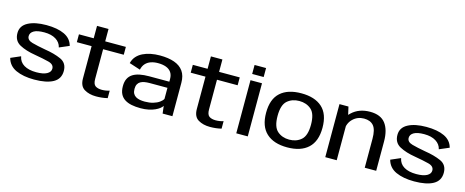

<svg xmlns="http://www.w3.org/2000/svg" viewBox="-40 -1410 5004 2065"><g transform="rotate(15 2462.0 -377.0)"><path d="M352.5 4.5Q489.5 4.5 564 -37Q638.5 -78.5 638.5 -167Q638.5 -255.5 564.2 -289Q490 -322.5 382.5 -339Q295 -354.5 235.5 -371Q176 -387.5 176 -433Q176 -470.5 214 -492.5Q252 -514.5 329 -514.5Q409 -514.5 459 -483.2Q509 -452 521 -398L630 -444.5Q609.5 -523 532 -559.5Q454.5 -596 331 -596Q204.5 -596 127.8 -555Q51 -514 51 -433Q51 -347 120.5 -309.2Q190 -271.5 296.5 -254.5Q387.5 -239 450.2 -223Q513 -207 513 -159Q513 -122 472.5 -99.8Q432 -77.5 354.5 -77.5Q270.5 -77.5 218 -108.5Q165.5 -139.5 154 -201.5L45 -154.5Q67.5 -70 149.2 -32.8Q231 4.5 352.5 4.5Z M1043.5 7Q1110 7 1170 -7.5V-91Q1128.5 -77.5 1085.5 -77.5Q1038.5 -77.5 1012.2 -96.2Q986 -115 986 -172.5V-503H1216V-590.5H986V-728.5H858V-590.5H693.5V-503H858V-143Q858 -58 912 -25.5Q966 7 1043.5 7Z M1538 6Q1587.5 6 1627.2 -2.5Q1667 -11 1696.8 -24.5Q1726.5 -38 1746 -53.5Q1765.5 -69 1773.5 -83.5L1783.5 0H1892.5V-372Q1892.5 -450.5 1857.5 -500Q1822.5 -549.5 1756.2 -573Q1690 -596.5 1595 -596.5Q1542 -596.5 1493.8 -587Q1445.5 -577.5 1406 -558Q1366.5 -538.5 1339.2 -507.5Q1312 -476.5 1301.5 -433L1425 -393Q1434 -435 1457.8 -461Q1481.5 -487 1517 -499.2Q1552.5 -511.5 1596 -511.5Q1648 -511.5 1685.5 -497.8Q1723 -484 1743.8 -454.8Q1764.5 -425.5 1764.5 -379.5V-350H1538.5Q1482 -350 1436.8 -341Q1391.5 -332 1359.5 -311.8Q1327.5 -291.5 1310.8 -258Q1294 -224.5 1294 -175Q1294 -123 1311.2 -88.2Q1328.5 -53.5 1360.8 -32.8Q1393 -12 1437.8 -3Q1482.5 6 1538 6ZM1563.5 -74.5Q1534 -74.5 1508.5 -79.2Q1483 -84 1463.5 -95.5Q1444 -107 1433.2 -127.2Q1422.5 -147.5 1422.5 -179Q1422.5 -210 1433.2 -230.2Q1444 -250.5 1463 -261.2Q1482 -272 1507.5 -276.5Q1533 -281 1562 -281H1762V-157.5Q1751 -137 1724 -117.8Q1697 -98.5 1656.2 -86.5Q1615.5 -74.5 1563.5 -74.5Z M2311.5 7Q2378 7 2438 -7.5V-91Q2396.5 -77.5 2353.5 -77.5Q2306.5 -77.5 2280.2 -96.2Q2254 -115 2254 -172.5V-503H2484V-590.5H2254V-728.5H2126V-590.5H1961.5V-503H2126V-143Q2126 -58 2180 -25.5Q2234 7 2311.5 7Z M2603.5 0H2731.5V-591.5H2603.5ZM2603.5 -761V-661H2731.5V-761Z M3170 4.5Q3320.5 4.5 3402.2 -70.8Q3484 -146 3484 -297.5Q3484 -449.5 3402.2 -523.2Q3320.5 -597 3170 -597Q3019.5 -597 2937.8 -523.2Q2856 -449.5 2856 -297.5Q2856 -146 2937.8 -70.8Q3019.5 4.5 3170 4.5ZM3170 -81.5Q3090.5 -81.5 3037.2 -128.2Q2984 -175 2984 -296.5Q2984 -419 3037.2 -465.2Q3090.5 -511.5 3170 -511.5Q3249.5 -511.5 3302.8 -465.2Q3356 -419 3356 -296.5Q3356 -175 3302.8 -128.2Q3249.5 -81.5 3170 -81.5Z M3594.5 0H3722V-470L3694.5 -590.5H3594.5ZM4034 0H4161.5V-325.5Q4161.5 -455 4107.5 -525.8Q4053.5 -596.5 3936 -596.5Q3812 -596.5 3733.8 -522.5Q3655.5 -448.5 3655.5 -372L3717 -332.5Q3717 -410 3767.8 -459.5Q3818.5 -509 3891 -509Q3962 -509 3998 -466.8Q4034 -424.5 4034 -322Z M4583.5 4.5Q4720.5 4.5 4795 -37Q4869.5 -78.5 4869.5 -167Q4869.5 -255.5 4795.2 -289Q4721 -322.5 4613.5 -339Q4526 -354.5 4466.5 -371Q4407 -387.5 4407 -433Q4407 -470.5 4445 -492.5Q4483 -514.5 4560 -514.5Q4640 -514.5 4690 -483.2Q4740 -452 4752 -398L4861 -444.5Q4840.5 -523 4763 -559.5Q4685.5 -596 4562 -596Q4435.5 -596 4358.8 -555Q4282 -514 4282 -433Q4282 -347 4351.5 -309.2Q4421 -271.5 4527.5 -254.5Q4618.5 -239 4681.2 -223Q4744 -207 4744 -159Q4744 -122 4703.5 -99.8Q4663 -77.5 4585.5 -77.5Q4501.5 -77.5 4449 -108.5Q4396.5 -139.5 4385 -201.5L4276 -154.5Q4298.5 -70 4380.2 -32.8Q4462 4.5 4583.5 4.5Z"/></g></svg>

Font: Anybody SemiExpanded Medium
Style: Regular
Weight: 500
Width: 6
Version: Version 1.113;gftools[0.9.25]